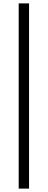

<svg xmlns="http://www.w3.org/2000/svg" viewBox="-20 -820 281 1130"><path d="M90 -800H151V290H90Z"/></svg>

Font: Rufina
Style: Regular
Weight: 400
Designer: Martin Sommaruga
Foundry: Martin Sommaruga
Version: Version 1.001